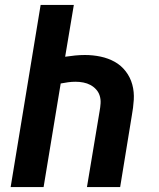

<svg xmlns="http://www.w3.org/2000/svg" viewBox="-20 -755 640 775"><path d="M23 0 144 -735H278L243 -526Q263 -529 283 -531Q303 -533 323 -533Q355 -533 386 -526.5Q417 -520 443 -505.5Q469 -491 487.5 -467Q506 -443 514 -413.5Q522 -384 520 -352Q518 -320 512 -288L465 0H331L382 -306Q385 -322 386 -338Q387 -354 382.5 -368.5Q378 -383 368 -394Q358 -405 345 -412Q332 -419 316.5 -422Q301 -425 285 -425Q270 -425 255 -423Q240 -421 225 -418L156 0Z"/></svg>

Font: Iosevka SS04 XBd Ex
Style: Italic
Weight: 800
Width: 7
Italic angle: -9°
Monospace: yes
Designer: Belleve Invis
Foundry: Belleve Invis
Version: Version 19.0.0; ttfautohint (v1.8.4)